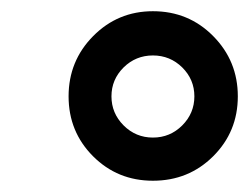

<svg xmlns="http://www.w3.org/2000/svg" viewBox="-20 -718 440 339"><path d="M250 -398.9Q187.5 -398.9 144.3 -442.1Q101.1 -485.4 101.1 -547.9Q101.1 -610.4 144.5 -654.3Q188 -698.2 250 -698.2Q313 -698.2 356.4 -654.3Q399.9 -610.4 399.9 -547.9Q399.9 -485.4 356.4 -442.1Q313 -398.9 250 -398.9ZM198.2 -496.6Q219.7 -475.1 250 -475.1Q280.3 -475.1 301.8 -496.6Q323.2 -518.1 323.2 -547.9Q323.2 -577.6 301.8 -598.9Q280.3 -620.1 250 -620.1Q219.7 -620.1 198.2 -598.9Q176.8 -577.6 176.8 -547.9Q176.8 -518.1 198.2 -496.6Z"/></svg>

Font: Archivo
Style: Bold Italic
Weight: 700
Italic angle: -10°
Designer: Hector Gatti
Foundry: Omnibus-Type
Version: Version 2.001